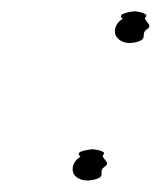

<svg xmlns="http://www.w3.org/2000/svg" viewBox="-20 -572 285 341"><path d="M118 -290C111 -284 106 -273 111 -263C117 -253 132 -248 151 -254C169 -260 153 -267 166 -276C179 -284 157 -291 164 -298C170 -304 145 -307 145 -307C142 -307 117 -304 120 -298C120 -296 122 -295 123 -294C122 -293 120 -292 118 -290ZM193 -535C186 -529 181 -518 186 -508C192 -498 206 -492 225 -498C243 -504 229 -512 241 -520C254 -528 232 -536 239 -542C245 -549 220 -552 220 -552C217 -552 192 -549 195 -542C195 -540 197 -540 198 -539C197 -538 195 -537 193 -535ZM220 -552Z"/></svg>

Font: bitstorm
Style: sucnobl
Weight: 400
Version: Version 0.2